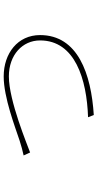

<svg xmlns="http://www.w3.org/2000/svg" viewBox="236 -759 528 1040"><g transform="rotate(-90 500.0 -239.0)"><path d="M178 -375 194 -340C236 -355 475 -455 606 -455C723 -455 801 -381 801 -286C801 -96 590 -33 385 -26L397 5C619 -9 830 -81 830 -286C830 -407 731 -483 606 -483C492 -483 332 -421 259 -397C226 -387 207 -381 178 -375Z"/></g></svg>

Font: Source Han Sans JP ExtraLight
Style: Regular
Weight: 250
Designer: Ryoko NISHIZUKA 西塚涼子 (kana, bopomofo & ideographs); Paul D. Hunt (Latin, Greek & Cyrillic); Sandoll Communications 산돌커뮤니
Foundry: Adobe
Version: Version 2.001;hotconv 1.0.107;makeotfexe 2.5.65593